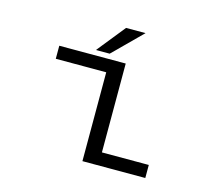

<svg xmlns="http://www.w3.org/2000/svg" viewBox="-96 -787 1042 910"><g transform="rotate(15 425.0 -332.0)"><path d="M304.5 -525.5 415.5 -663.5H511L372 -525.5ZM457.5 -64H687.5V0H379V-436H131.5V-500H457.5Z"/></g></svg>

Font: League Mono Wide Light
Style: Regular
Weight: 300
Width: 8
Designer: Tyler Finck
Foundry: The League of Moveable Type / Tyler Finck
Version: Version 2.210